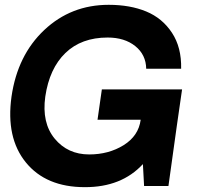

<svg xmlns="http://www.w3.org/2000/svg" viewBox="-20 -772 821 797"><path d="M735.8 -400.9 713.9 -249 679.2 0H578.1L573.2 -90.8Q484.4 5.4 332 4.9Q170.9 4.9 87.4 -97.7Q3.9 -200.2 27.8 -371.1Q52.7 -543 163.8 -647.5Q274.9 -752 431.2 -752Q520 -752 586.9 -724.4Q653.8 -696.8 693.8 -636Q733.9 -575.2 731.9 -486.8H586.9Q585.9 -544.9 541.5 -580.6Q497.1 -616.2 426.8 -616.2Q317.9 -616.2 251.5 -552Q185.1 -487.8 168 -371.1Q152.8 -262.2 207 -196.5Q261.2 -130.9 350.1 -130.9Q431.2 -130.9 493.2 -169.4Q555.2 -208 564 -274.9H384.8L402.8 -400.9Z"/></svg>

Font: Oakes Grotesk
Style: Bold Italic
Weight: 700
Designer: Samuel Oakes
Foundry: Samuel Oakes
Version: Version 1.0 | wf-rip DC20170320